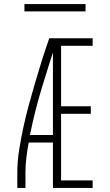

<svg xmlns="http://www.w3.org/2000/svg" viewBox="-20 -923 540 943"><path d="M65 0V-74Q65 -130 74 -186.5Q83 -243 95 -298.5Q107 -354 122 -409Q137 -464 153 -518.5Q169 -573 186 -627Q203 -681 222 -735H240V-729L259 -723Q221 -609 186 -493.5Q151 -378 127 -260H240V-223H121Q114 -186 109.5 -148.5Q105 -111 105 -74V0ZM240 0V-735H435V-698H280V-401H426V-364H280V-37H435V0ZM100 -867V-903H400V-867Z"/></svg>

Font: Iosevka Curly Extralight
Style: Regular
Weight: 200
Monospace: yes
Designer: Belleve Invis
Foundry: Belleve Invis
Version: Version 22.1.2; ttfautohint (v1.8.4)